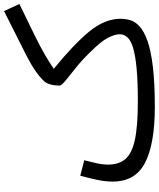

<svg xmlns="http://www.w3.org/2000/svg" viewBox="60 -806 768 927"><g transform="rotate(-90 443.5 -343.0)"><path d="M390.1 21Q211.9 21 120.8 -26.1Q29.8 -73.2 29.8 -182.1Q29.8 -219.2 38.8 -260.5Q47.9 -301.8 58.1 -338.9L132.8 -319.8Q127 -297.9 119.4 -264.4Q111.8 -231 111.8 -205.1Q111.8 -152.8 138.4 -121.3Q165 -89.8 231 -75.4Q296.9 -61 416 -61Q514.2 -61 577.6 -67.1Q641.1 -73.2 676.5 -84.2Q711.9 -95.2 726.6 -111.6Q741.2 -127.9 741.2 -148.9Q741.2 -171.9 723.6 -206.1Q706.1 -240.2 651.9 -293.9Q615.2 -332 578.1 -361.1Q541 -390.1 517.1 -410.2Q493.2 -430.2 493.2 -439Q493.2 -461.9 498.5 -481.9Q503.9 -502 514.2 -513.2Q554.2 -556.2 639.6 -599.6Q725.1 -643.1 853 -707L887.2 -632.8Q795.9 -588.9 738.5 -560.5Q681.2 -532.2 643.6 -510.5Q606 -488.8 574.2 -466.8Q690.9 -372.1 753.4 -296.6Q815.9 -221.2 815.9 -144Q815.9 -121.1 808.8 -97.2Q801.8 -73.2 778.3 -52Q754.9 -30.8 709 -14.4Q663.1 2 585 11.5Q506.8 21 390.1 21Z"/></g></svg>

Font: Kurinto Seri
Style: Regular
Weight: 400
Designer: Kurinto was developed by Clint Goss from a range of fonts that are compatible with the SIL Open Font License Version 1.1
Foundry: Clinton F. Goss
Version: Version 2.196; July 25, 2020